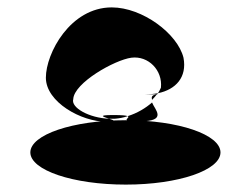

<svg xmlns="http://www.w3.org/2000/svg" viewBox="-20 -694 682 519"><path d="M62 -282C62 -234 177 -195 320 -195C463 -195 576 -234 576 -282C576 -330 463 -369 320 -369C177 -369 62 -330 62 -282ZM104 -484C104 -418 200 -365 267 -365C298 -365 288 -369 275 -373C221 -375 171 -403 178 -426C180 -470 290 -532 335 -538C381 -544 420 -504 415 -457C413 -452 410 -447 407 -442C455 -452 486 -485 476 -538C460 -603 365 -674 282 -674C170 -674 104 -550 104 -484ZM275 -373H290C302 -374 314 -376 325 -380C321 -382 310 -383 285 -383C242 -383 260 -378 275 -373ZM325 -380C336 -375 296 -366 357 -366C435 -366 398 -398 391 -417C374 -402 351 -388 325 -380ZM371 -439H405C406 -440 406 -441 407 -442C396 -440 384 -439 371 -439ZM391 -424C396 -429 400 -434 404 -439C390 -437 389 -432 391 -424ZM405 -439H411Z"/></svg>

Font: Ampere
Style: SC
Weight: 400
Version: Version 1